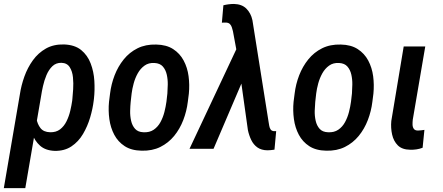

<svg xmlns="http://www.w3.org/2000/svg" viewBox="-49 -768 2287 991"><path d="M-29.3 203.1 53.7 -281.7Q60.5 -327.1 76.9 -373Q93.3 -418.9 120.8 -457Q148.4 -495.1 188.2 -517.6Q228 -540 281.7 -538.6Q336.9 -536.6 369.9 -509.8Q402.8 -482.9 418.9 -440.7Q435.1 -398.4 438 -350.6Q440.9 -302.7 436 -259.3L434.6 -248Q429.7 -207 416.3 -161.6Q402.8 -116.2 379.4 -76.4Q356 -36.6 319.8 -12.5Q283.7 11.7 232.9 10.7Q185.5 8.8 157.7 -16.1Q129.9 -41 116.2 -79.6Q102.5 -118.2 98.4 -160.6Q94.2 -203.1 93.8 -239.7Q100.6 -234.9 107.2 -230Q113.8 -225.1 120.4 -220.5Q127 -215.8 134.3 -211.4Q134.3 -185.1 139.2 -156.2Q144 -127.4 159.9 -106.9Q175.8 -86.4 209.5 -85.4Q240.2 -84.5 261 -100.3Q281.7 -116.2 294.4 -142.1Q307.1 -168 313.7 -196.3Q320.3 -224.6 323.7 -248.5L324.7 -258.8Q326.7 -276.9 328.6 -307.4Q330.6 -337.9 327.6 -368.7Q324.7 -399.4 311 -421.1Q297.4 -442.9 268.1 -443.8Q240.2 -444.3 221.4 -426.3Q202.6 -408.2 190.9 -380.4Q179.2 -352.5 172.9 -323.7Q166.5 -294.9 163.6 -274.9L81.5 203.1Z M513.7 -242.7 519 -284.7Q524.9 -333.5 542.5 -379.2Q560.1 -424.8 589.6 -461.4Q619.1 -498 660.9 -518.8Q702.6 -539.6 757.3 -538.1Q810.1 -537.1 844.7 -514.6Q879.4 -492.2 898.9 -455.6Q918.5 -418.9 924.3 -374.8Q930.2 -330.6 925.8 -285.2L920.4 -242.7Q914.6 -194.3 897 -148.4Q879.4 -102.5 849.9 -66.4Q820.3 -30.3 778.6 -9.5Q736.8 11.2 682.1 9.8Q628.9 8.8 594.5 -13.7Q560.1 -36.1 540.8 -72.5Q521.5 -108.9 515.4 -153.3Q509.3 -197.8 513.7 -242.7ZM630.4 -285.2 625.5 -241.7Q623.5 -222.2 622.8 -196Q622.1 -169.9 627.7 -144.8Q633.3 -119.6 648.2 -103Q663.1 -86.4 690.9 -85.4Q722.7 -83.5 744.4 -98.4Q766.1 -113.3 779.3 -137.7Q792.5 -162.1 799.6 -189.9Q806.6 -217.8 810.1 -243.2L814.9 -285.6Q816.4 -305.2 816.9 -331.5Q817.4 -357.9 811.8 -382.8Q806.2 -407.7 791.5 -424.6Q776.9 -441.4 748.5 -442.9Q718.3 -444.8 697 -429.4Q675.8 -414.1 662.1 -389.6Q648.4 -365.2 640.9 -337.2Q633.3 -309.1 630.4 -285.2Z M1206.1 -357.9 1053.2 0H929.2L1183.1 -540L1260.7 -536.6ZM1158.7 -747.6Q1178.7 -747.1 1194.6 -741.2Q1210.4 -735.4 1222.2 -723.9Q1233.9 -712.4 1241.9 -697.3Q1250 -682.1 1253.9 -663.6L1337.4 -138.2Q1338.9 -129.4 1340.6 -119.1Q1342.3 -108.9 1347.2 -100.8Q1352.1 -92.8 1362.8 -91.3Q1366.2 -90.8 1369.9 -91.1Q1373.5 -91.3 1376.5 -91.3L1367.7 4.4Q1358.4 5.9 1349.1 6.8Q1339.8 7.8 1331.1 7.8Q1299.8 7.3 1279.5 -7.1Q1259.3 -21.5 1247.8 -45.4Q1236.3 -69.3 1230.5 -96.7L1176.8 -480L1153.3 -606.9Q1150.9 -616.7 1147.7 -626.7Q1144.5 -636.7 1137.9 -643.6Q1131.3 -650.4 1119.1 -651.4Q1113.8 -651.9 1107.7 -651.4Q1101.6 -650.9 1096.2 -650.9L1104 -740.7Q1117.2 -744.1 1131.1 -745.8Q1145 -747.6 1158.7 -747.6Z M1466.3 -242.7 1471.7 -284.7Q1477.5 -333.5 1495.1 -379.2Q1512.7 -424.8 1542.2 -461.4Q1571.8 -498 1613.5 -518.8Q1655.3 -539.6 1710 -538.1Q1762.7 -537.1 1797.4 -514.6Q1832 -492.2 1851.6 -455.6Q1871.1 -418.9 1877 -374.8Q1882.8 -330.6 1878.4 -285.2L1873 -242.7Q1867.2 -194.3 1849.6 -148.4Q1832 -102.5 1802.5 -66.4Q1772.9 -30.3 1731.2 -9.5Q1689.5 11.2 1634.8 9.8Q1581.5 8.8 1547.1 -13.7Q1512.7 -36.1 1493.4 -72.5Q1474.1 -108.9 1468 -153.3Q1461.9 -197.8 1466.3 -242.7ZM1583 -285.2 1578.1 -241.7Q1576.2 -222.2 1575.4 -196Q1574.7 -169.9 1580.3 -144.8Q1585.9 -119.6 1600.8 -103Q1615.7 -86.4 1643.6 -85.4Q1675.3 -83.5 1697 -98.4Q1718.8 -113.3 1731.9 -137.7Q1745.1 -162.1 1752.2 -189.9Q1759.3 -217.8 1762.7 -243.2L1767.6 -285.6Q1769 -305.2 1769.5 -331.5Q1770 -357.9 1764.4 -382.8Q1758.8 -407.7 1744.1 -424.6Q1729.5 -441.4 1701.2 -442.9Q1670.9 -444.8 1649.7 -429.4Q1628.4 -414.1 1614.7 -389.6Q1601.1 -365.2 1593.5 -337.2Q1585.9 -309.1 1583 -285.2Z M2034.7 -528.3H2146L2081.5 -150.4Q2080.1 -137.7 2080.3 -125Q2080.6 -112.3 2086.7 -103.3Q2092.8 -94.2 2108.4 -94.2Q2117.2 -94.2 2125.5 -95.5Q2133.8 -96.7 2141.6 -97.7L2132.3 -5.4Q2117.2 0.5 2101.1 2.9Q2085 5.4 2068.8 4.9Q2026.4 4.4 2004.4 -17.6Q1982.4 -39.6 1974.9 -73.5Q1967.3 -107.4 1970.7 -143.6Z"/></svg>

Font: Roboto Condensed Medium
Style: Italic
Weight: 500
Italic angle: -12°
Designer: Christian Robertson
Foundry: Google
Version: Version 3.0; 2020